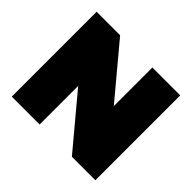

<svg xmlns="http://www.w3.org/2000/svg" viewBox="-158 -910 1120 1120"><g transform="rotate(45 402.0 -350.0)"><path d="M57 0V-700H251L517 -382V-700H747V0H553L287 -318V0Z"/></g></svg>

Font: Montserrat Black
Style: Regular
Weight: 900
Designer: Julieta Ulanovsky
Foundry: Julieta Ulanovsky
Version: Version 9.000; ttfautohint (v1.8.4.7-5d5b)